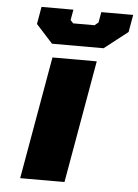

<svg xmlns="http://www.w3.org/2000/svg" viewBox="-53 -774 587 816"><g transform="rotate(5 241.0 -366.5)"><path d="M149 -581 78 -659 91 -733H227L219 -688L231 -675H322L338 -688L346 -733H482L469 -659L369 -581ZM64 0 156 -523H345L253 0Z"/></g></svg>

Font: Tomorrow
Style: Bold Italic
Weight: 700
Italic angle: -10°
Designer: Tony de Marco, Monica Rizzolli
Foundry: Just in Type
Version: Version 2.002